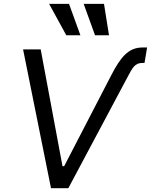

<svg xmlns="http://www.w3.org/2000/svg" viewBox="-20 -986 791 1006"><path d="M563.2 -592.3 316.1 -115.1H307.5L193.2 -727.3H100.9L247.2 0H338.1L648.4 -582.4C674 -630.3 686.1 -656.2 725.9 -656.2H737.2L750.7 -737.2H726.6C651.3 -737.2 610.8 -683.9 563.2 -592.3ZM237.2 -965.9 327.4 -801.1H401.3L341.6 -965.9ZM418.3 -965.9 478 -801.1H551.1L524.9 -965.9Z"/></svg>

Font: Magic Ui Pro
Style: Italic
Weight: 400
Italic angle: -9.39999°
Designer: Stefan Endress, Andreas Faust
Version: Version 1.000;FEAKit 1.0